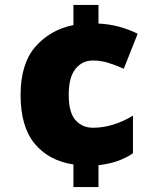

<svg xmlns="http://www.w3.org/2000/svg" viewBox="-20 -744 626 774"><path d="M377 -649Q421 -647 461 -636Q501 -625 535 -608L479 -467Q445 -482 415.5 -491Q386 -500 354 -500Q311 -500 284 -466Q257 -432 257 -362Q257 -290 284.5 -259.5Q312 -229 355 -229Q396 -229 437.5 -242Q479 -255 516 -278V-126Q488 -107 454 -95Q420 -83 377 -78V10H276V-81Q177 -96 120 -164.5Q63 -233 63 -361Q63 -487 122.5 -555.5Q182 -624 276 -643V-724H377Z"/></svg>

Font: Noto Sans Cherokee Black
Style: Regular
Weight: 900
Designer: Monotype Design Team
Foundry: Monotype Imaging Inc.
Version: Version 2.001; ttfautohint (v1.8.4.7-5d5b)